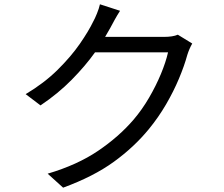

<svg xmlns="http://www.w3.org/2000/svg" viewBox="-20 -827 1040 891"><path d="M537.1 -776.9Q524.4 -757.3 512 -734.9Q499.5 -712.4 492.2 -698.2L467.8 -655.8H740.2Q782.2 -655.8 805.2 -666L872.1 -625Q857.9 -600.1 849.1 -571.8Q835.4 -521.5 810.5 -462.2Q785.6 -402.8 750.5 -342.5Q715.3 -282.2 670.9 -228Q602.5 -144.5 508.3 -76.2Q414.1 -7.8 272.9 43.9L201.2 -21Q338.4 -61.5 435.1 -127Q531.7 -192.4 600.1 -272Q639.2 -317.9 671.4 -373Q703.6 -428.2 726.6 -483.4Q749.5 -538.6 759.8 -584H420.9Q376 -521 312.7 -456.8Q249.5 -392.6 168 -337.9L99.1 -390.1Q185.1 -441.4 247.3 -502.9Q309.6 -564.5 350.6 -623.8Q391.6 -683.1 413.1 -728Q420.4 -740.7 429.9 -764.2Q439.5 -787.6 443.8 -807.1Z"/></svg>

Font: Source Han Sans CN
Style: Regular
Weight: 400
Designer: Ryoko NISHIZUKA  (kana, bopomofo & ideographs); Paul D. Hunt (Latin, Greek & Cyrillic); Sandoll Communications , Soo-you
Foundry: Adobe
Version: Version 2.004;hotconv 1.0.118;makeotfexe 2.5.65603